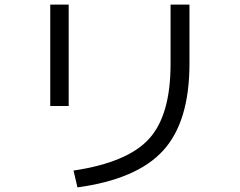

<svg xmlns="http://www.w3.org/2000/svg" viewBox="-20 -763 1040 833"><path d="M720 -743H802V-487Q802 -235 688 -110Q574 15 316 50L299 -23Q533 -58 626.5 -160.5Q720 -263 720 -485ZM198 -303V-743H278V-303Z"/></svg>

Font: Mplus 1p
Style: Regular
Weight: 400
Version: Version 1.061